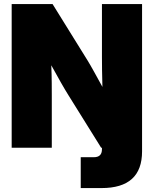

<svg xmlns="http://www.w3.org/2000/svg" viewBox="-20 -748 778 972"><path d="M388.7 204.1V47.9H455.1Q496.1 47.9 496.1 7.8V0H492.2L326.7 -265.6Q311 -290.5 288.3 -330.3Q265.6 -370.1 239.7 -417.5Q241.7 -368.2 241.9 -327.9Q242.2 -287.6 242.2 -265.6V0H39.1V-727.5H246.1L423.3 -441.9Q436 -421.4 456.5 -384.3Q477.1 -347.2 498.5 -308.1Q497.1 -352.1 496.6 -393.6Q496.1 -435.1 496.1 -460.9V-727.5H699.2V18.6Q699.2 204.1 494.1 204.1Z"/></svg>

Font: Inter Display Black
Style: Regular
Weight: 900
Designer: Rasmus Andersson
Foundry: rsms
Version: Version 4.000;git-a52131595